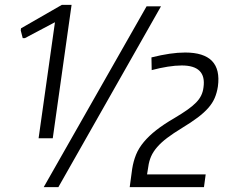

<svg xmlns="http://www.w3.org/2000/svg" viewBox="-20 -766 958 786"><path d="M521 -74Q526 -106 537 -133Q548 -160 569 -185Q590 -210 620 -233.5Q650 -257 693 -282Q725 -301 747 -316.5Q769 -332 783 -346.5Q797 -361 804 -376Q811 -391 813 -408Q826 -498 724 -498Q698 -498 666.5 -493Q635 -488 601 -479L600 -531Q640 -541 674 -546Q708 -551 738 -551Q891 -551 872 -412Q868 -386 859 -365Q850 -344 833 -324.5Q816 -305 789.5 -285Q763 -265 725 -242Q689 -220 664.5 -201.5Q640 -183 623.5 -164Q607 -145 598.5 -125.5Q590 -106 587 -83L582 -52H822L815 0H511ZM580 -740H639L219 0H159ZM205 -675 82 -610H73L65 -641L66 -650L233 -746H273L196 -200H138Z"/></svg>

Font: Plata Sans Light
Style: Italic
Weight: 300
Italic angle: -8°
Designer: Pablo Impallari, Andres Torresi, & Cristiano Sobral
Foundry: Pablo Impallari, Andres Torresi, & Cristiano Sobral
Version: Version 1.00;December 28, 2019;FontCreator 12.0.0.2547 64-bi